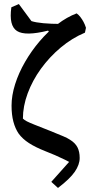

<svg xmlns="http://www.w3.org/2000/svg" viewBox="-20 -755 444 947"><path d="M266 172 233 142 341 21 347 57Q323 44 299.5 32.5Q276 21 252 10.5Q228 0 202 -10Q154 -29 122.5 -49.5Q91 -70 72 -96Q55 -121 46 -155Q37 -189 37 -234Q37 -284 54.5 -339.5Q72 -395 103.5 -449.5Q135 -504 175.5 -551.5Q216 -599 263 -635Q310 -671 358 -689Q368 -682 376.5 -671Q385 -660 392 -647Q399 -634 404 -618L399 -594Q335 -567 279.5 -520.5Q224 -474 182 -416Q140 -358 116.5 -294.5Q93 -231 93 -170Q100 -163 112.5 -156.5Q125 -150 151.5 -139.5Q178 -129 226 -110Q273 -91 293 -82.5Q313 -74 325 -66Q351 -50 362 -28.5Q373 -7 373 24Q373 57 349 92Q325 127 266 172ZM226 -593 217 -604Q105 -576 64 -602Q23 -628 36 -719L73 -735L135 -651Q156 -644 194 -640.5Q232 -637 281 -637Z"/></svg>

Font: Eczar
Style: Regular
Weight: 400
Designer: Vaibhav Singh
Foundry: Rosetta Type Foundry
Version: Version 2.000